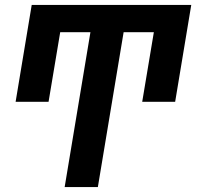

<svg xmlns="http://www.w3.org/2000/svg" viewBox="-20 -540 840 775"><path d="M375 215H241L345 -410H223L176 -129H43L108 -520H752L687 -129H554L601 -410H479Z"/></svg>

Font: Iosevka Aile Extrabold Oblique
Style: Regular
Weight: 800
Italic angle: -9°
Designer: Belleve Invis
Foundry: Belleve Invis
Version: Version 31.1.0; ttfautohint (v1.8.4)